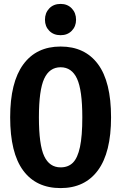

<svg xmlns="http://www.w3.org/2000/svg" viewBox="-20 -946 620 982"><path d="M548 -346Q548 -166 481 -75Q414 16 290 16Q165 16 98.5 -74Q32 -164 32 -346Q32 -525 99 -616.5Q166 -708 290 -708Q414 -708 481 -618Q548 -528 548 -346ZM179 -346Q179 -205 206 -147.5Q233 -90 290 -90Q329 -90 353 -114Q377 -138 389 -194Q401 -250 401 -346Q401 -485 374 -543.5Q347 -602 290 -602Q233 -602 206 -543.5Q179 -485 179 -346ZM369 -845Q369 -811 347 -788.5Q325 -766 290 -766Q254 -766 232 -788.5Q210 -811 210 -845Q210 -880 232 -903Q254 -926 290 -926Q325 -926 347 -903Q369 -880 369 -845Z"/></svg>

Font: Fira Sans Compressed SemiBold
Style: Regular
Weight: 600
Width: 1
Designer: bBox Type GmbH & Carrois Corporate GbR & Edenspiekermann AG
Foundry: bBox Type GmbH & Carrois Corporate GbR & Edenspiekermann AG
Version: Version 4.301